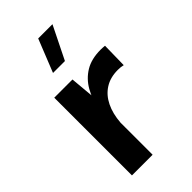

<svg xmlns="http://www.w3.org/2000/svg" viewBox="-243 -861 931 931"><g transform="rotate(-45 222.5 -395.5)"><path d="M221.6 -791 154.1 -621.9H235.8L319.4 -791ZM73.5 -532.8V0H215.2V-347.9L198.4 -532.8ZM423.3 -406.1 425.7 -536.9Q419.1 -537.7 411.9 -538.1Q404.7 -538.6 397.5 -538.6Q333.5 -538.6 291.1 -512.7Q248.7 -486.8 223.6 -442.6Q198.6 -398.5 186.5 -342.9Q174.5 -287.4 171.1 -227.5L215.3 -220.8Q219.6 -278.2 240.5 -320.8Q261.4 -363.4 298.1 -386.8Q334.9 -410.3 386.6 -410.3Q407.9 -410.3 423.3 -406.1Z"/></g></svg>

Font: Estedad VF
Style: Regular
Weight: 100
Designer: Amin Abedi
Version: Version 7.3